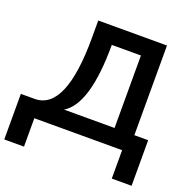

<svg xmlns="http://www.w3.org/2000/svg" viewBox="-151 -846 1170 1179"><g transform="rotate(20 434.5 -256.0)"><path d="M282.2 -112.3H612.3V-585.9H421.9Q421.9 -195.8 282.2 -112.3ZM0 185.5V-112.3H89.8Q292.5 -112.3 292.5 -585.9V-698.2H741.7V-112.3H832V185.5H702.6V0H128.9V185.5Z"/></g></svg>

Font: Voltera
Style: Bold
Weight: 700
Designer: Bernd Montag
Version: Version 1.301